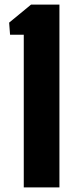

<svg xmlns="http://www.w3.org/2000/svg" viewBox="-20 -820 330 840"><path d="M84 0V-668H24L20 -721L116 -800H240V0Z"/></svg>

Font: Big Shoulders Stencil Text Thin Black
Style: Regular
Weight: 900
Version: Version 2.001